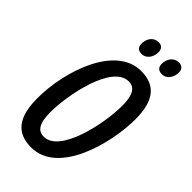

<svg xmlns="http://www.w3.org/2000/svg" viewBox="-277 -982 1068 1068"><g transform="rotate(45 257.5 -448.0)"><path d="M431 -792C464 -792 491 -823 491 -866C491 -892 476 -906 452 -906C412 -906 389 -871 389 -833C389 -806 403 -792 431 -792ZM271 -792C305 -792 331 -823 331 -866C331 -892 316 -906 293 -906C252 -906 230 -871 230 -833C230 -806 244 -792 271 -792ZM204 10C419 10 504 -324 504 -512C504 -654 451 -724 337 -724C137 -724 35 -426 35 -208C35 -59 90 10 204 10ZM212 -82C165 -82 141 -116 141 -207C141 -332 196 -634 329 -634C376 -634 399 -596 399 -514C399 -366 337 -82 212 -82Z"/></g></svg>

Font: Noto Sans UI Condensed Medium
Style: Italic
Weight: 500
Width: 3
Italic angle: -12°
Designer: Monotype Design Team
Foundry: Monotype Imaging Inc.
Version: Version 1.901